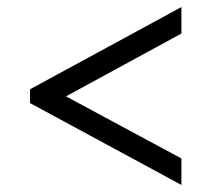

<svg xmlns="http://www.w3.org/2000/svg" viewBox="-20 -630 599 544"><path d="M494 -106 65 -338V-377L494 -610V-535L167 -357L494 -181Z"/></svg>

Font: Noto Naskh Arabic SemiBold
Style: Regular
Weight: 600
Designer: Monotype Design Team, David Williams, Mohamad Dakak and Nizar Qandah
Foundry: Monotype Imaging Inc.
Version: Version 2.016